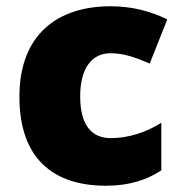

<svg xmlns="http://www.w3.org/2000/svg" viewBox="-20 -583 579 613"><path d="M318 10C394 10 449 -9 495 -39V-191C446 -160 389 -142 334 -142C276 -142 236 -179 236 -275C236 -368 275 -413 333 -413C375 -413 412 -400 458 -380L514 -521C462 -547 401 -563 333 -563C166 -563 42 -475 42 -274C42 -77 150 10 318 10Z"/></svg>

Font: Noto Sans Kannada Black
Style: Regular
Weight: 900
Designer: Jelle Bosma - Monotype Design Team
Foundry: Monotype Imaging Inc.
Version: Version 2.005